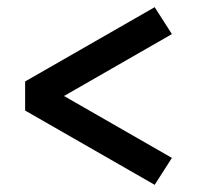

<svg xmlns="http://www.w3.org/2000/svg" viewBox="-20 -519 564 535"><path d="M50 -211V-292L411 -499L459 -424L100 -218V-285L459 -79L411 -4Z"/></svg>

Font: Easer Grotesk Variable
Style: Regular
Weight: 400
Designer: Boardeaser, Bonnie Shaver-Troup, Thomas Jockin
Foundry: Lexend
Version: Version 1.001;Glyphs 3.1.2 (3151)